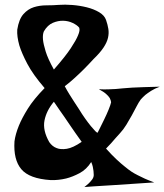

<svg xmlns="http://www.w3.org/2000/svg" viewBox="-20 -751 693 809"><path d="M396.5 -375Q416 -374 434.6 -374.5Q453.1 -375 467.8 -376Q484.4 -377 499 -378.9L537.1 -381.8Q556.6 -382.8 585 -383.8Q613.3 -384.8 653.3 -385.7Q631.8 -377.9 616.7 -368.2Q601.6 -358.4 591.8 -350.6Q581.1 -340.8 573.2 -332Q564.5 -320.3 555.2 -302.2Q545.9 -284.2 535.2 -264.6Q524.4 -245.1 512.2 -225.1Q500 -205.1 485.4 -189.5Q476.6 -179.7 466.8 -168.9Q459 -159.2 448.2 -147.5Q437.5 -135.7 426.8 -125Q451.2 -97.7 471.2 -79.1Q491.2 -60.5 504.9 -49.8Q521.5 -36.1 533.2 -28.3Q544.9 -20.5 560.5 -12.7Q573.2 -5.9 590.8 2Q608.4 9.8 629.9 17.6Q521.5 25.4 461.9 28.8Q402.3 32.2 375 34.2Q342.8 37.1 335.9 37.1Q334 38.1 339.8 33.7Q345.7 29.3 353.5 22Q361.3 14.6 368.2 5.4Q375 -3.9 375 -13.7Q375 -21.5 374 -30.3Q373 -38.1 371.1 -47.9Q369.1 -57.6 364.3 -68.4Q344.7 -37.1 315.4 -21.5Q286.1 -5.9 258.8 1Q226.6 8.8 193.4 7.8Q103.5 2 69.8 -38.1Q36.1 -78.1 41 -155.3Q44.9 -185.5 59.6 -221.7Q72.3 -252.9 97.2 -293Q122.1 -333 168 -379.9Q119.1 -436.5 95.2 -481.9Q71.3 -527.3 61.5 -559.6Q50.8 -597.7 52.7 -626Q59.6 -669.9 78.6 -691.4Q97.7 -712.9 122.6 -720.7Q147.5 -728.5 175.8 -728.5Q204.1 -728.5 228.5 -730.5Q252.9 -732.4 284.7 -730Q316.4 -727.5 345.7 -720.2Q375 -712.9 397.5 -699.7Q419.9 -686.5 426.8 -667Q433.6 -647.5 436.5 -629.4Q439.5 -611.3 435.1 -591.8Q430.7 -572.3 416 -550.3Q401.4 -528.3 374 -502Q353.5 -479.5 333 -459Q315.4 -441.4 293.9 -421.9Q272.5 -402.3 252.9 -387.7Q262.7 -369.1 273.4 -352.1Q284.2 -335 293 -321.3Q303.7 -304.7 313.5 -290Q325.2 -270.5 338.4 -252Q351.6 -233.4 362.8 -219.7Q374 -206.1 381.8 -198.2Q389.6 -190.4 391.6 -192.4Q392.6 -194.3 400.9 -210.9Q409.2 -227.5 419.4 -248.5Q429.7 -269.5 438 -290Q446.3 -310.5 448.2 -320.3Q447.3 -328.1 442.4 -337.9Q437.5 -345.7 427.2 -355Q417 -364.3 396.5 -375ZM207 -458Q255.9 -513.7 278.3 -547.9Q300.8 -582 308.6 -601.6Q318.4 -624 313.5 -634.8Q304.7 -645.5 286.1 -654.3Q267.6 -663.1 246.1 -663.6Q224.6 -664.1 202.6 -654.8Q180.7 -645.5 165 -619.1Q159.2 -606.4 161.1 -584Q163.1 -564.5 172.4 -534.2Q181.6 -503.9 207 -458ZM187.5 -152.3Q200.2 -133.8 218.8 -127Q235.4 -120.1 261.2 -124Q287.1 -127.9 324.2 -153.3Q309.6 -172.9 298.8 -189Q288.1 -205.1 280.3 -215.8Q271.5 -228.5 265.6 -237.3Q259.8 -246.1 251 -258.8Q243.2 -269.5 232.4 -285.2Q221.7 -300.8 207 -322.3Q175.8 -285.2 167.5 -243.7Q159.2 -202.1 187.5 -152.3Z"/></svg>

Font: Lakki Reddy
Style: Regular
Weight: 400
Designer: Appaji Ambarisha Darbha
Version: Version 1.0.4; ttfautohint (v1.2.42-39fb)